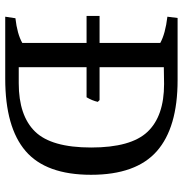

<svg xmlns="http://www.w3.org/2000/svg" viewBox="-2 -714 716 753"><g transform="rotate(90 356.5 -338.0)"><path d="M149 -319H43V-370H149V-608Q113 -628 46 -636L51 -676H295Q481 -676 573.5 -594.5Q666 -513 666 -336.5Q666 -160 573 -80Q480 0 289 0H46L52 -40Q114 -47 149 -67ZM310 -623 244 -622V-370H373L380 -363Q375 -341 362 -319H244V-53H307Q434 -53 496.5 -117Q559 -181 559 -337Q559 -493 497.5 -558Q436 -623 310 -623Z"/></g></svg>

Font: Cambo
Style: Regular
Weight: 400
Designer: Carolina Giovagnoli, Andres Torresi
Foundry: Carolina Giovagnoli, Andres Torresi
Version: Version 2.001